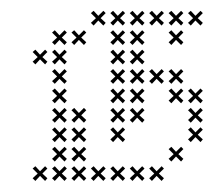

<svg xmlns="http://www.w3.org/2000/svg" viewBox="-20 -337 397 353"><path d="M67.1 -9.3 57.9 -17.9 67.1 -27.1 62.9 -31.4 53.6 -22.1 45 -31.4 40 -27.1 49.3 -17.9 40 -9.3 45 -4.3 53.6 -13.6 62.9 -4.3ZM102.9 -9.3 93.6 -17.9 102.9 -27.1 98.6 -31.4 89.3 -22.1 80.7 -31.4 75.7 -27.1 85 -17.9 75.7 -9.3 80.7 -4.3 89.3 -13.6 98.6 -4.3ZM138.6 -9.3 129.3 -17.9 138.6 -27.1 134.3 -31.4 125 -22.1 116.4 -31.4 111.4 -27.1 120.7 -17.9 111.4 -9.3 116.4 -4.3 125 -13.6 134.3 -4.3ZM174.3 -9.3 165 -17.9 174.3 -27.1 170 -31.4 160.7 -22.1 152.1 -31.4 147.1 -27.1 156.4 -17.9 147.1 -9.3 152.1 -4.3 160.7 -13.6 170 -4.3ZM102.9 -45 93.6 -53.6 102.9 -62.9 98.6 -67.1 89.3 -57.9 80.7 -67.1 75.7 -62.9 85 -53.6 75.7 -45 80.7 -40 89.3 -49.3 98.6 -40ZM102.9 -80.7 93.6 -89.3 102.9 -98.6 98.6 -102.9 89.3 -93.6 80.7 -102.9 75.7 -98.6 85 -89.3 75.7 -80.7 80.7 -75.7 89.3 -85 98.6 -75.7ZM102.9 -116.4 93.6 -125 102.9 -134.3 98.6 -138.6 89.3 -129.3 80.7 -138.6 75.7 -134.3 85 -125 75.7 -116.4 80.7 -111.4 89.3 -120.7 98.6 -111.4ZM102.9 -152.1 93.6 -160.7 102.9 -170 98.6 -174.3 89.3 -165 80.7 -174.3 75.7 -170 85 -160.7 75.7 -152.1 80.7 -147.1 89.3 -156.4 98.6 -147.1ZM102.9 -187.9 93.6 -196.4 102.9 -205.7 98.6 -210 89.3 -200.7 80.7 -210 75.7 -205.7 85 -196.4 75.7 -187.9 80.7 -182.9 89.3 -192.1 98.6 -182.9ZM102.9 -223.6 93.6 -232.1 102.9 -241.4 98.6 -245.7 89.3 -236.4 80.7 -245.7 75.7 -241.4 85 -232.1 75.7 -223.6 80.7 -218.6 89.3 -227.9 98.6 -218.6ZM102.9 -259.3 93.6 -267.9 102.9 -277.1 98.6 -281.4 89.3 -272.1 80.7 -281.4 75.7 -277.1 85 -267.9 75.7 -259.3 80.7 -254.3 89.3 -263.6 98.6 -254.3ZM67.1 -223.6 57.9 -232.1 67.1 -241.4 62.9 -245.7 53.6 -236.4 45 -245.7 40 -241.4 49.3 -232.1 40 -223.6 45 -218.6 53.6 -227.9 62.9 -218.6ZM138.6 -259.3 129.3 -267.9 138.6 -277.1 134.3 -281.4 125 -272.1 116.4 -281.4 111.4 -277.1 120.7 -267.9 111.4 -259.3 116.4 -254.3 125 -263.6 134.3 -254.3ZM174.3 -295 165 -303.6 174.3 -312.9 170 -317.1 160.7 -307.9 152.1 -317.1 147.1 -312.9 156.4 -303.6 147.1 -295 152.1 -290 160.7 -299.3 170 -290ZM210 -295 200.7 -303.6 210 -312.9 205.7 -317.1 196.4 -307.9 187.9 -317.1 182.9 -312.9 192.1 -303.6 182.9 -295 187.9 -290 196.4 -299.3 205.7 -290ZM245.7 -295 236.4 -303.6 245.7 -312.9 241.4 -317.1 232.1 -307.9 223.6 -317.1 218.6 -312.9 227.9 -303.6 218.6 -295 223.6 -290 232.1 -299.3 241.4 -290ZM281.4 -295 272.1 -303.6 281.4 -312.9 277.1 -317.1 267.9 -307.9 259.3 -317.1 254.3 -312.9 263.6 -303.6 254.3 -295 259.3 -290 267.9 -299.3 277.1 -290ZM317.1 -295 307.9 -303.6 317.1 -312.9 312.9 -317.1 303.6 -307.9 295 -317.1 290 -312.9 299.3 -303.6 290 -295 295 -290 303.6 -299.3 312.9 -290ZM210 -259.3 200.7 -267.9 210 -277.1 205.7 -281.4 196.4 -272.1 187.9 -281.4 182.9 -277.1 192.1 -267.9 182.9 -259.3 187.9 -254.3 196.4 -263.6 205.7 -254.3ZM245.7 -259.3 236.4 -267.9 245.7 -277.1 241.4 -281.4 232.1 -272.1 223.6 -281.4 218.6 -277.1 227.9 -267.9 218.6 -259.3 223.6 -254.3 232.1 -263.6 241.4 -254.3ZM210 -223.6 200.7 -232.1 210 -241.4 205.7 -245.7 196.4 -236.4 187.9 -245.7 182.9 -241.4 192.1 -232.1 182.9 -223.6 187.9 -218.6 196.4 -227.9 205.7 -218.6ZM210 -187.9 200.7 -196.4 210 -205.7 205.7 -210 196.4 -200.7 187.9 -210 182.9 -205.7 192.1 -196.4 182.9 -187.9 187.9 -182.9 196.4 -192.1 205.7 -182.9ZM210 -152.1 200.7 -160.7 210 -170 205.7 -174.3 196.4 -165 187.9 -174.3 182.9 -170 192.1 -160.7 182.9 -152.1 187.9 -147.1 196.4 -156.4 205.7 -147.1ZM210 -116.4 200.7 -125 210 -134.3 205.7 -138.6 196.4 -129.3 187.9 -138.6 182.9 -134.3 192.1 -125 182.9 -116.4 187.9 -111.4 196.4 -120.7 205.7 -111.4ZM210 -80.7 200.7 -89.3 210 -98.6 205.7 -102.9 196.4 -93.6 187.9 -102.9 182.9 -98.6 192.1 -89.3 182.9 -80.7 187.9 -75.7 196.4 -85 205.7 -75.7ZM245.7 -116.4 236.4 -125 245.7 -134.3 241.4 -138.6 232.1 -129.3 223.6 -138.6 218.6 -134.3 227.9 -125 218.6 -116.4 223.6 -111.4 232.1 -120.7 241.4 -111.4ZM245.7 -152.1 236.4 -160.7 245.7 -170 241.4 -174.3 232.1 -165 223.6 -174.3 218.6 -170 227.9 -160.7 218.6 -152.1 223.6 -147.1 232.1 -156.4 241.4 -147.1ZM245.7 -187.9 236.4 -196.4 245.7 -205.7 241.4 -210 232.1 -200.7 223.6 -210 218.6 -205.7 227.9 -196.4 218.6 -187.9 223.6 -182.9 232.1 -192.1 241.4 -182.9ZM245.7 -223.6 236.4 -232.1 245.7 -241.4 241.4 -245.7 232.1 -236.4 223.6 -245.7 218.6 -241.4 227.9 -232.1 218.6 -223.6 223.6 -218.6 232.1 -227.9 241.4 -218.6ZM317.1 -259.3 307.9 -267.9 317.1 -277.1 312.9 -281.4 303.6 -272.1 295 -281.4 290 -277.1 299.3 -267.9 290 -259.3 295 -254.3 303.6 -263.6 312.9 -254.3ZM352.9 -295 343.6 -303.6 352.9 -312.9 348.6 -317.1 339.3 -307.9 330.7 -317.1 325.7 -312.9 335 -303.6 325.7 -295 330.7 -290 339.3 -299.3 348.6 -290ZM317.1 -187.9 307.9 -196.4 317.1 -205.7 312.9 -210 303.6 -200.7 295 -210 290 -205.7 299.3 -196.4 290 -187.9 295 -182.9 303.6 -192.1 312.9 -182.9ZM281.4 -187.9 272.1 -196.4 281.4 -205.7 277.1 -210 267.9 -200.7 259.3 -210 254.3 -205.7 263.6 -196.4 254.3 -187.9 259.3 -182.9 267.9 -192.1 277.1 -182.9ZM317.1 -152.1 307.9 -160.7 317.1 -170 312.9 -174.3 303.6 -165 295 -174.3 290 -170 299.3 -160.7 290 -152.1 295 -147.1 303.6 -156.4 312.9 -147.1ZM352.9 -152.1 343.6 -160.7 352.9 -170 348.6 -174.3 339.3 -165 330.7 -174.3 325.7 -170 335 -160.7 325.7 -152.1 330.7 -147.1 339.3 -156.4 348.6 -147.1ZM352.9 -116.4 343.6 -125 352.9 -134.3 348.6 -138.6 339.3 -129.3 330.7 -138.6 325.7 -134.3 335 -125 325.7 -116.4 330.7 -111.4 339.3 -120.7 348.6 -111.4ZM352.9 -80.7 343.6 -89.3 352.9 -98.6 348.6 -102.9 339.3 -93.6 330.7 -102.9 325.7 -98.6 335 -89.3 325.7 -80.7 330.7 -75.7 339.3 -85 348.6 -75.7ZM317.1 -45 307.9 -53.6 317.1 -62.9 312.9 -67.1 303.6 -57.9 295 -67.1 290 -62.9 299.3 -53.6 290 -45 295 -40 303.6 -49.3 312.9 -40ZM281.4 -9.3 272.1 -17.9 281.4 -27.1 277.1 -31.4 267.9 -22.1 259.3 -31.4 254.3 -27.1 263.6 -17.9 254.3 -9.3 259.3 -4.3 267.9 -13.6 277.1 -4.3ZM245.7 -9.3 236.4 -17.9 245.7 -27.1 241.4 -31.4 232.1 -22.1 223.6 -31.4 218.6 -27.1 227.9 -17.9 218.6 -9.3 223.6 -4.3 232.1 -13.6 241.4 -4.3ZM210 -9.3 200.7 -17.9 210 -27.1 205.7 -31.4 196.4 -22.1 187.9 -31.4 182.9 -27.1 192.1 -17.9 182.9 -9.3 187.9 -4.3 196.4 -13.6 205.7 -4.3ZM138.6 -45 129.3 -53.6 138.6 -62.9 134.3 -67.1 125 -57.9 116.4 -67.1 111.4 -62.9 120.7 -53.6 111.4 -45 116.4 -40 125 -49.3 134.3 -40ZM138.6 -80.7 129.3 -89.3 138.6 -98.6 134.3 -102.9 125 -93.6 116.4 -102.9 111.4 -98.6 120.7 -89.3 111.4 -80.7 116.4 -75.7 125 -85 134.3 -75.7ZM138.6 -116.4 129.3 -125 138.6 -134.3 134.3 -138.6 125 -129.3 116.4 -138.6 111.4 -134.3 120.7 -125 111.4 -116.4 116.4 -111.4 125 -120.7 134.3 -111.4Z"/></svg>

Font: Gossip Low Cross Small
Style: Regular
Weight: 200
Width: 3
Designer: Deborah Khodanovich
Version: Version 1.001;Glyphs 3.3.1 (3343)